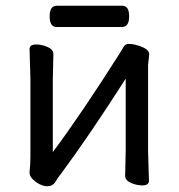

<svg xmlns="http://www.w3.org/2000/svg" viewBox="-20 -636 623 669"><path d="M406 -616Q430 -616 430 -579Q430 -542 405 -542H177Q153 -542 153 -579Q153 -616 178 -616ZM499 -6Q499 10 476 10Q457 10 438 2Q416 -7 416 -24L418 -112V-362Q291 -163 190 -27Q180 -15 173 -2Q163 13 144.5 13Q126 13 105 -2Q83 -18 83 -34V-36V-37Q86 -63 86 -90V-361L83 -465Q83 -481 106 -481Q125 -481 144 -473Q166 -464 166 -447L164 -358V-106Q264 -240 399 -453Q404 -461 409 -470Q415 -483 429 -483Q443 -483 459 -478Q500 -466 500 -447Q500 -446 496 -410V-109Z"/></svg>

Font: Moon Stars Kai
Style: Bold
Weight: 700
Designer: GuiWonder
Version: Version 1.101